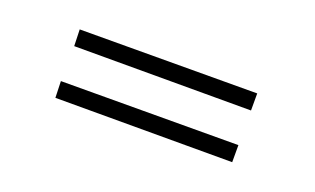

<svg xmlns="http://www.w3.org/2000/svg" viewBox="-33 -388 572 349"><g transform="rotate(20 253.0 -213.5)"><path d="M80 -147 79 -179 422 -180V-147ZM80 -247 79 -279 422 -280V-247Z"/></g></svg>

Font: Open Baskerville 0.0.53
Style: Normal
Weight: 400
Designer: Isaac Moore, James Puckett, Rob Mientjes
Foundry: The Open Baskerville Project
Version: 0.0.53 (g939f078)